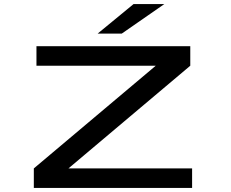

<svg xmlns="http://www.w3.org/2000/svg" viewBox="-20 -928 1140 948"><path d="M147 0V-96.5L749 -603.5H160V-700H919.5V-603.5L318 -96.5H928.5V0ZM581 -762H462L639.5 -908H791.5Z"/></svg>

Font: Trispace Expanded Medium
Style: Regular
Weight: 500
Width: 7
Designer: Tyler Finck
Foundry: Etcetera Type Company
Version: Version 1.210; ttfautohint (v1.8.3)